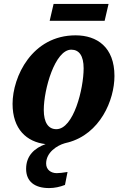

<svg xmlns="http://www.w3.org/2000/svg" viewBox="-20 -726 628 978"><path d="M233 -620H513L533 -706H253ZM311 216 324 150C299 154 282 156 269 156C240 156 215 139 215 107C215 50 271 15 309 4C314 3 319 1 324 0H325C490 -43 563 -216 563 -339C563 -486 474 -546 365 -546C143 -546 44 -335 44 -197C44 -68 116 -3 212 8C157 28 113 66 113 134C113 198 156 232 230 232C258 232 285 226 311 216ZM267 -68C226 -68 203 -102 203 -166C203 -271 260 -473 343 -473C383 -473 406 -442 406 -378C406 -274 355 -68 267 -68Z"/></svg>

Font: Noto Serif SemiCondensed Extra
Style: Italic
Weight: 800
Width: 4
Italic angle: -12°
Designer: Monotype Design Team
Foundry: Monotype Imaging Inc.
Version: Version 1.901